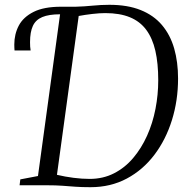

<svg xmlns="http://www.w3.org/2000/svg" viewBox="-20 -771 779 799"><path d="M356.5 8Q320 8 293.2 6Q266.5 4 239.8 2Q213 0 177 0H61.5L64.5 -24.5L138 -38.5L230 -711.5L219 -727.5L234 -743H295Q330.5 -744 365.5 -747.5Q400.5 -751 435 -751Q511 -751 565.2 -729.2Q619.5 -707.5 654 -666.8Q688.5 -626 704.8 -569.5Q721 -513 721 -444Q721 -353 695.5 -271.2Q670 -189.5 622.5 -126.8Q575 -64 507.8 -28Q440.5 8 356.5 8ZM353 -26.5Q409 -26.5 454.5 -49.8Q500 -73 534.2 -113.5Q568.5 -154 592 -206.2Q615.5 -258.5 627 -317.8Q638.5 -377 638.5 -437Q638.5 -507.5 626.5 -559.8Q614.5 -612 588.5 -647Q562.5 -682 520.5 -699.2Q478.5 -716.5 418 -716.5Q395 -716.5 364.5 -713Q334 -709.5 307.5 -704.5L217 -43.5Q251 -35.5 286.2 -31Q321.5 -26.5 353 -26.5ZM40.5 -561Q40 -566 39.8 -571.8Q39.5 -577.5 39.5 -585.5Q39.5 -629 58.2 -664.5Q77 -700 119.8 -721.5Q162.5 -743 234 -743L229.5 -711.5Q183.5 -711.5 156 -700Q128.5 -688.5 116.8 -663.2Q105 -638 105 -595.5Q105 -585 105.5 -577.2Q106 -569.5 107.5 -561Z"/></svg>

Font: Merriweather 96pt Light
Style: Italic
Weight: 300
Italic angle: -7.8°
Version: Version 2.101